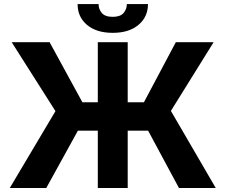

<svg xmlns="http://www.w3.org/2000/svg" viewBox="-20 -938 1125 958"><path d="M617.2 -727.3V0H468V-727.3ZM28.8 0 256.7 -383.5 38.4 -727.3H227.6L391 -427.9H698.2L857.2 -727.3H1045.8L832.7 -384.6L1056.5 0H872.9L719.1 -285.9H368.6L210.9 0ZM612.9 -917.6H718.4Q718 -853 670.6 -813.6Q623.2 -774.1 542.6 -774.1Q461.6 -774.1 414.4 -813.6Q367.2 -853 367.2 -917.6H471.9Q471.6 -893.1 487.7 -873.6Q503.9 -854 542.6 -854Q580.3 -854 596.6 -873.2Q612.9 -892.4 612.9 -917.6Z"/></svg>

Font: InterMG
Style: Bold
Weight: 700
Designer: Rasmus Andersson
Foundry: rsms
Version: Version 3.019;December 26, 2023;FontCreator 15.0.0.2955 64-b